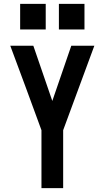

<svg xmlns="http://www.w3.org/2000/svg" viewBox="-20 -971 540 991"><path d="M194 0V-299Q154 -408 114 -517Q74 -626 33 -735H152L250 -450L348 -735H467L306 -299V0ZM416 -819H284V-951H416ZM216 -819H84V-951H216Z"/></svg>

Font: Iosevka SS04
Style: Bold
Weight: 700
Monospace: yes
Designer: Belleve Invis
Foundry: Belleve Invis
Version: Version 19.0.0; ttfautohint (v1.8.4)